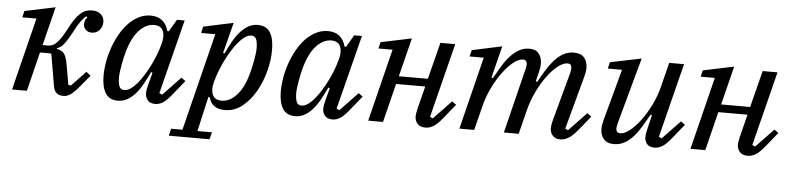

<svg xmlns="http://www.w3.org/2000/svg" viewBox="-44 -759 4868 1187"><g transform="rotate(5 2389.5 -165.0)"><path d="M355 12Q329 12 313 -1Q297 -14 292 -45L259 -239L252 -243H188L128 0H36L148 -450H60L70 -490L260 -530L200 -290H234Q246 -290 258.5 -294.5Q271 -299 284.5 -311.5Q298 -324 312.5 -345.5Q327 -367 345 -401Q364 -438 381 -463Q398 -488 415 -503Q432 -518 449.5 -524Q467 -530 488 -530Q522 -530 542 -511.5Q562 -493 562 -464Q562 -435 543.5 -414Q525 -393 496 -393Q473 -393 458.5 -407Q444 -421 444 -441Q444 -455 449 -467Q454 -479 461 -484L455 -491Q438 -479 421 -455.5Q404 -432 378 -382Q363 -354 351 -335.5Q339 -317 329.5 -305.5Q320 -294 310.5 -288Q301 -282 290 -279V-274Q320 -269 335 -250.5Q350 -232 358 -185L380 -59L396 -56L485 -149L512 -127L458 -62Q422 -18 400 -3Q378 12 355 12Z M693 12Q640 12 616 -26.5Q592 -65 592 -135Q592 -176 600 -221Q608 -266 623.5 -310Q639 -354 661.5 -394Q684 -434 712.5 -464Q741 -494 776 -512Q811 -530 851 -530Q937 -530 961 -443H970L1014 -518H1062L945 -57L963 -49L1073 -164L1099 -145L1031 -61Q996 -17 972.5 -2.5Q949 12 926 12Q892 12 877.5 -6.5Q863 -25 863 -48Q863 -60 865.5 -74.5Q868 -89 871 -100L892 -179L883 -182Q863 -140 843 -104Q823 -68 800 -42.5Q777 -17 750.5 -2.5Q724 12 693 12ZM727 -57Q747 -57 768 -72Q789 -87 809 -111.5Q829 -136 848 -167Q867 -198 882.5 -230Q898 -262 910 -292.5Q922 -323 928 -347L933 -364Q946 -412 932 -443Q918 -474 876 -474Q826 -474 783 -427.5Q740 -381 715 -290Q710 -273 705.5 -252Q701 -231 697 -209Q693 -187 690.5 -167Q688 -147 688 -133Q688 -97 696 -77Q704 -57 727 -57Z M1037 156H1107L1258 -450H1170L1179 -490L1365 -530L1316 -339L1325 -336Q1344 -377 1364 -412.5Q1384 -448 1407 -474Q1430 -500 1456.5 -515Q1483 -530 1515 -530Q1569 -530 1592.5 -491.5Q1616 -453 1616 -382Q1616 -320 1598 -251Q1580 -182 1546.5 -123.5Q1513 -65 1465 -26.5Q1417 12 1357 12Q1275 12 1258 -59H1249L1200 156H1290L1279 200H1026ZM1332 -44Q1382 -44 1425 -90.5Q1468 -137 1493 -228Q1497 -244 1502 -265.5Q1507 -287 1511 -308.5Q1515 -330 1517.5 -350.5Q1520 -371 1520 -385Q1520 -421 1512 -441Q1504 -461 1481 -461Q1461 -461 1440 -446Q1419 -431 1399 -406.5Q1379 -382 1360 -351Q1341 -320 1325.5 -288Q1310 -256 1298 -225Q1286 -194 1280 -171L1275 -154Q1262 -106 1276 -75Q1290 -44 1332 -44Z M1793 12Q1740 12 1716 -26.5Q1692 -65 1692 -135Q1692 -176 1700 -221Q1708 -266 1723.5 -310Q1739 -354 1761.5 -394Q1784 -434 1812.5 -464Q1841 -494 1876 -512Q1911 -530 1951 -530Q2037 -530 2061 -443H2070L2114 -518H2162L2045 -57L2063 -49L2173 -164L2199 -145L2131 -61Q2096 -17 2072.5 -2.5Q2049 12 2026 12Q1992 12 1977.5 -6.5Q1963 -25 1963 -48Q1963 -60 1965.5 -74.5Q1968 -89 1971 -100L1992 -179L1983 -182Q1963 -140 1943 -104Q1923 -68 1900 -42.5Q1877 -17 1850.5 -2.5Q1824 12 1793 12ZM1827 -57Q1847 -57 1868 -72Q1889 -87 1909 -111.5Q1929 -136 1948 -167Q1967 -198 1982.5 -230Q1998 -262 2010 -292.5Q2022 -323 2028 -347L2033 -364Q2046 -412 2032 -443Q2018 -474 1976 -474Q1926 -474 1883 -427.5Q1840 -381 1815 -290Q1810 -273 1805.5 -252Q1801 -231 1797 -209Q1793 -187 1790.5 -167Q1788 -147 1788 -133Q1788 -97 1796 -77Q1804 -57 1827 -57Z M2603 12Q2569 12 2552.5 -6.5Q2536 -25 2536 -51Q2536 -62 2538.5 -74.5Q2541 -87 2543 -98L2579 -241H2398L2338 0H2246L2358 -450H2270L2280 -490L2471 -530L2411 -290H2591L2649 -518H2741L2625 -57L2643 -49L2753 -164L2779 -145L2711 -61Q2676 -17 2651 -2.5Q2626 12 2603 12Z M3440 12Q3406 12 3390.5 -7.5Q3375 -27 3375 -51Q3375 -62 3377 -74.5Q3379 -87 3382 -98L3465 -404Q3467 -413 3468 -420Q3469 -427 3469 -432Q3469 -460 3443 -460Q3417 -460 3384 -434.5Q3351 -409 3319 -365.5Q3287 -322 3259.5 -265.5Q3232 -209 3217 -147L3180 0H3088L3188 -404Q3190 -413 3191 -420Q3192 -427 3192 -432Q3192 -460 3166 -460Q3141 -460 3108.5 -434.5Q3076 -409 3043.5 -365.5Q3011 -322 2983.5 -265.5Q2956 -209 2941 -147L2904 0H2812L2924 -450H2836L2846 -490L3032 -530L2982 -332L2991 -329Q3012 -366 3033.5 -402.5Q3055 -439 3080 -467Q3105 -495 3134.5 -512.5Q3164 -530 3200 -530Q3241 -530 3260 -505.5Q3279 -481 3279 -442Q3279 -421 3272 -393L3257 -333L3266 -330Q3287 -368 3309 -404Q3331 -440 3356 -468Q3381 -496 3410.5 -513Q3440 -530 3476 -530Q3521 -530 3541.5 -505Q3562 -480 3562 -442Q3562 -429 3559.5 -415Q3557 -401 3553 -386L3464 -57L3482 -49L3592 -164L3618 -145L3550 -61Q3515 -18 3489.5 -3Q3464 12 3440 12Z M3772 12Q3728 12 3707.5 -13Q3687 -38 3687 -76Q3687 -99 3696 -132L3782 -450H3694L3703 -490L3897 -530L3783 -114Q3781 -105 3780 -98Q3779 -91 3779 -86Q3779 -58 3806 -58Q3831 -58 3864 -84Q3897 -110 3929 -153Q3961 -196 3989 -252.5Q4017 -309 4032 -371L4069 -518H4161L4045 -57L4063 -49L4173 -164L4199 -145L4131 -61Q4096 -17 4072 -2.5Q4048 12 4024 12Q3990 12 3976 -6.5Q3962 -25 3962 -48Q3962 -60 3965 -75.5Q3968 -91 3970 -100L3991 -186L3982 -189Q3961 -151 3939.5 -115Q3918 -79 3893 -50.5Q3868 -22 3838 -5Q3808 12 3772 12Z M4603 12Q4569 12 4552.5 -6.5Q4536 -25 4536 -51Q4536 -62 4538.5 -74.5Q4541 -87 4543 -98L4579 -241H4398L4338 0H4246L4358 -450H4270L4280 -490L4471 -530L4411 -290H4591L4649 -518H4741L4625 -57L4643 -49L4753 -164L4779 -145L4711 -61Q4676 -17 4651 -2.5Q4626 12 4603 12Z"/></g></svg>

Font: IBM Plex Serif Text
Style: Italic
Weight: 450
Italic angle: -14°
Designer: Mike Abbink, Paul van der Laan, Pieter van Rosmalen
Foundry: Bold Monday
Version: Version 3.001